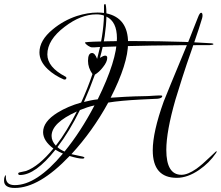

<svg xmlns="http://www.w3.org/2000/svg" viewBox="-175 -708 1091 949"><path d="M-102 221Q-155 221 -155 185Q-155 164 -146 157V168Q-146 207 -102 207Q6 207 136 51Q126 47 116.5 42Q107 37 99 32Q0 157 -76 157Q-85 157 -85 150Q-85 145 -76 143.5Q-67 142 -46 137Q17 114 89 26Q38 -12 38 -55Q38 -107 109 -151Q161 -183 226 -201Q242 -236 256 -271Q270 -306 282 -342Q260 -373 260 -407Q260 -446 280 -446Q294 -446 305 -417Q336 -531 339 -631Q323 -637 301 -637Q225 -637 145 -576Q59 -511 59 -439Q59 -376 149 -329Q153 -328 153 -323Q153 -315 145 -315H141Q94 -335 61 -366Q20 -405 20 -449Q20 -509 86 -563Q139 -607 205 -629Q259 -646 307 -646Q315 -646 323.5 -645.5Q332 -645 339 -644V-680Q339 -688 345 -688Q350 -688 351 -642Q458 -619 458 -496Q458 -394 372 -225Q399 -227 443 -229.5Q487 -232 548 -233Q553 -233 562 -233.5Q571 -234 585 -235Q596 -236 605 -236Q614 -236 621 -236Q627 -236 627 -233Q627 -223 605 -220L521 -216Q421 -211 360 -201Q283 -60 178 54L234 66Q242 68 242 71Q242 76 232 76Q211 76 169 63Q19 221 -102 221ZM699 171Q580 171 580 35Q580 -55 634 -206Q645 -235 760 -512Q767 -531 778 -558Q789 -585 803 -621Q812 -645 819 -645Q826 -645 826 -631Q826 -628 825.5 -625Q825 -622 824 -618Q820 -603 807.5 -565Q795 -527 774 -466Q746 -387 726 -324Q706 -261 692 -215Q647 -58 647 33Q647 156 722 156Q753 156 796 126Q825 105 862 69Q878 54 886 46.5Q894 39 894 39Q896 41 896 41Q896 43 893 48Q860 97 809 132Q752 171 699 171ZM240 -204Q256 -208 272.5 -211.5Q289 -215 308 -217Q403 -410 403 -519Q403 -601 351 -626Q350 -581 342.5 -530Q335 -479 319 -422Q336 -433 345 -433Q355 -433 355 -422Q355 -402 334 -376Q324 -363 314 -354Q304 -345 294 -339Q270 -272 240 -204ZM144 41Q184 -8 221 -65Q258 -122 292 -187Q273 -183 255 -177Q237 -171 220 -164Q168 -58 109 19Q121 31 144 41ZM101 12Q129 -24 154.5 -66Q180 -108 205 -157Q80 -101 80 -36Q80 -11 101 12ZM280 -474Q272 -474 260 -482Q248 -490 245 -497Q247 -499 247 -499Q261 -501 288.5 -502Q316 -503 357 -504Q386 -505 418 -505Q450 -505 486 -505Q549 -505 611 -504Q673 -503 734 -501Q757 -500 791 -498.5Q825 -497 870 -494Q880 -493 880 -490Q880 -486 861 -485Q549 -485 331 -476Q329 -476 322.5 -476Q316 -476 306 -475Q298 -474 291.5 -474Q285 -474 280 -474Z"/></svg>

Font: Love Light
Style: Regular
Weight: 400
Designer: Robert E. Leuschke
Foundry: Robert E. Leuschke
Version: Version 1.010; ttfautohint (v1.8.3)